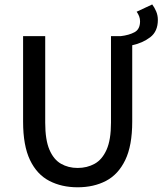

<svg xmlns="http://www.w3.org/2000/svg" viewBox="-20 -815 717 848"><path d="M322.8 12.2Q252.4 12.2 197.8 -16.1Q143.1 -44.4 112.5 -108.2Q82 -171.9 82 -277.8V-655.3H179.7V-272.9Q179.7 -197.8 198.2 -154.1Q216.8 -110.4 249.3 -91.8Q281.7 -73.2 322.8 -73.2Q364.7 -73.2 398.2 -91.8Q431.6 -110.4 450.9 -154.1Q470.2 -197.8 470.2 -272.9V-655.3H512.7Q550.3 -659.7 574.5 -672.9Q598.6 -686 598.6 -721.2Q598.6 -732.4 594.5 -743.2Q590.3 -753.9 583.5 -763.2L652.3 -795.4Q662.6 -781.7 669.9 -764.4Q677.2 -747.1 677.2 -727.1Q677.2 -676.3 643.6 -650.6Q609.9 -625 564 -615.2V-277.8Q564 -171.9 533.2 -108.2Q502.4 -44.4 448.2 -16.1Q394 12.2 322.8 12.2Z"/></svg>

Font: Varta Light SemiBold
Style: Regular
Weight: 600
Version: Version 1.004